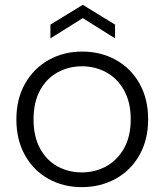

<svg xmlns="http://www.w3.org/2000/svg" viewBox="-20 -768 682 796"><path d="M47.9 -272.9Q47.9 -357.9 84 -421.4Q120.1 -484.9 182.1 -519.5Q244.1 -554.2 320.8 -554.2Q397.9 -554.2 460.4 -519.5Q522.9 -484.9 558.6 -421.4Q594.2 -357.9 594.2 -272.9Q594.2 -189 558.1 -125Q522 -61 459 -26.6Q396 7.8 318.8 7.8Q242.2 7.8 180.7 -26.6Q119.1 -61 83.5 -124.5Q47.9 -188 47.9 -272.9ZM119.1 -272.9Q119.1 -201.2 146.5 -151.6Q173.8 -102.1 219.5 -77.6Q265.1 -53.2 318.8 -53.2Q373 -53.2 418.9 -77.6Q464.8 -102.1 493.4 -151.6Q522 -201.2 522 -272.9Q522 -344.7 493.9 -394.3Q465.8 -443.8 419.9 -468.5Q374 -493.2 319.8 -493.2Q265.6 -493.2 219.7 -468.5Q173.8 -443.8 146.5 -394.5Q119.1 -345.2 119.1 -272.9ZM189 -608.9V-666L323.2 -748L457 -666V-608.9L323.2 -692.9Z"/></svg>

Font: Poppins Light
Style: Regular
Weight: 300
Designer: Ninad Kale (Devanagari), Jonny Pinhorn (Latin)
Foundry: Indian Type Foundry
Version: 4.004